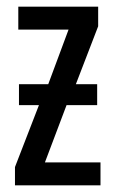

<svg xmlns="http://www.w3.org/2000/svg" viewBox="-20 -557 343 577"><path d="M275 -537H35V-468H186L125 -304H37V-241H97L25 -55V0H282V-69H115L180 -241H272V-304H208L275 -478Z"/></svg>

Font: Noto Sans UI Condensed
Style: Regular
Weight: 400
Width: 3
Designer: Monotype Design Team
Foundry: Monotype Imaging Inc.
Version: Version 1.901